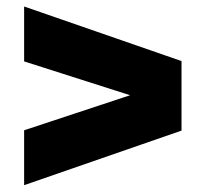

<svg xmlns="http://www.w3.org/2000/svg" viewBox="-20 -668 618 577"><path d="M52.5 -111.5V-276.5L409.5 -394.5V-369.5L52.5 -483.5V-648.5L525.5 -484.5V-275.5Z"/></svg>

Font: Encode Sans SemiExpanded Black
Style: Regular
Weight: 900
Width: 6
Designer: Multiple Designers
Foundry: Impallari Type
Version: Version 3.002